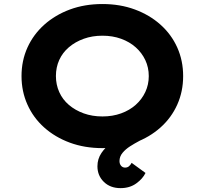

<svg xmlns="http://www.w3.org/2000/svg" viewBox="-20 -736 1031 967"><path d="M587.1 211.5Q535.2 211.5 503 180Q470.7 148.4 470.7 101.4Q470.7 64.6 490.8 34.6Q511 4.6 544.3 -19.9Q577.7 -44.3 617 -63.5Q656.3 -82.6 694.6 -98.9L719.2 -46.6Q703.9 -37.9 681 -25.8Q658.1 -13.8 635.1 0.9Q612.2 15.6 597 34Q581.8 52.4 581.8 75.2Q581.8 89.4 589.6 98.7Q597.5 108.1 610 108.1Q621.4 108.1 629.3 101.6Q637.2 95.2 643 84.2L712.8 135.1Q699.2 163.9 666.4 187.7Q633.6 211.5 587.1 211.5ZM495.9 10Q406.3 10 331.8 -17.5Q257.3 -45 202.5 -94Q147.7 -143 118.1 -209.4Q88.4 -275.7 88.4 -352.9Q88.4 -430.6 118.3 -496.7Q148.3 -562.7 203.1 -611.7Q257.9 -660.7 332.1 -688.2Q406.3 -715.7 495.9 -715.7Q585.1 -715.7 659.3 -688.2Q733.6 -660.7 788.4 -611.7Q843.2 -562.7 872.8 -496.7Q902.4 -430.6 902.4 -352.9Q902.4 -275.1 872.8 -209.1Q843.2 -143 788.4 -94Q733.6 -45 659.3 -17.5Q585.1 10 495.9 10ZM495.9 -149.5Q547.2 -149.5 589.9 -165Q632.7 -180.5 663.6 -208.1Q694.6 -235.7 712 -272.8Q729.3 -309.8 729.3 -352.9Q729.3 -396 712 -433Q694.6 -470 663.6 -497.6Q632.7 -525.2 589.9 -540.7Q547.2 -556.2 495.9 -556.2Q444.7 -556.2 401.7 -540.7Q358.8 -525.2 327 -498.1Q295.2 -471 278.4 -434Q261.6 -397 261.6 -352.9Q261.6 -309.8 278.4 -272.3Q295.2 -234.7 327 -207.6Q358.8 -180.5 401.7 -165Q444.7 -149.5 495.9 -149.5Z"/></svg>

Font: Lexend Giga
Style: Regular
Weight: 400
Designer: Bonnie Shaver-Troup, Thomas Jockin
Foundry: Lexend
Version: Version 1.007